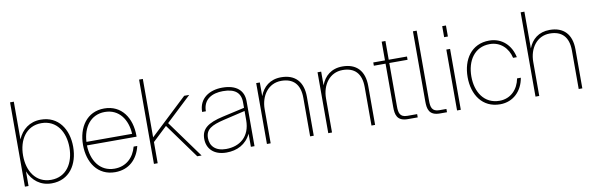

<svg xmlns="http://www.w3.org/2000/svg" viewBox="-50 -1162 4984 1615"><g transform="rotate(-10 2442.5 -354.0)"><path d="M62 0H93V-125C127 -43 194 12 290 12C441 12 520 -110 520 -260C520 -410 441 -532 290 -532C195 -532 128 -478 94 -398V-720H62ZM92 -260C92 -392 159 -502 290 -502C421 -502 488 -392 488 -260C488 -128 421 -18 290 -18C159 -18 92 -128 92 -260Z M832 12C951 12 1026 -64 1052 -173H1021C997 -82 931 -18 832 -18C706 -18 639 -123 636 -251H1060V-260C1060 -410 981 -532 832 -532C683 -532 604 -410 604 -260C604 -110 683 12 832 12ZM637 -281C643 -403 710 -502 832 -502C954 -502 1021 -403 1027 -281Z M1164 0H1196V-181L1319 -297L1534 0H1571L1341 -317L1557 -520H1514L1196 -221V-720H1164Z M1992 0H2023V-384C2023 -476 1961 -532 1841 -532C1731 -532 1639 -476 1639 -360H1671C1671 -464 1751 -502 1841 -502C1941 -502 1992 -464 1992 -380V-333L1805 -291C1671 -261 1617 -218 1617 -134C1617 -51 1673 12 1783 12C1873 12 1951 -26 1992 -112ZM1649 -135C1649 -209 1699 -237 1809 -263L1992 -306V-228C1992 -86 1901 -18 1784 -18C1693 -18 1649 -68 1649 -135Z M2498 -329V0H2529V-333C2529 -462 2462 -532 2343 -532C2248 -532 2188 -479 2160 -403V-520H2129V0H2161V-291C2161 -406 2228 -502 2339 -502C2440 -502 2498 -446 2498 -329Z M3022 -329V0H3053V-333C3053 -462 2986 -532 2867 -532C2772 -532 2712 -479 2684 -403V-520H2653V0H2685V-291C2685 -406 2752 -502 2863 -502C2964 -502 3022 -446 3022 -329Z M3229 -680V-520H3129V-492H3229V-122C3229 -58 3239 0 3333 0H3417V-28H3333C3269 -28 3261 -68 3261 -122V-492H3417V-520H3261V-680Z M3503 -720V-122C3503 -58 3513 0 3607 0H3667V-28H3607C3543 -28 3535 -68 3535 -122V-720Z M3753 0H3785V-520H3753ZM3753 -626H3785V-720H3753Z M4120 12C4234 12 4311 -69 4329 -178H4297C4280 -86 4215 -18 4120 -18C3988 -18 3921 -128 3921 -260C3921 -392 3988 -502 4120 -502C4211 -502 4275 -439 4294 -354H4326C4305 -457 4230 -532 4120 -532C3968 -532 3889 -410 3889 -260C3889 -110 3968 12 4120 12Z M4423 0H4455V-291C4455 -406 4522 -502 4633 -502C4734 -502 4792 -446 4792 -329V0H4823V-333C4823 -462 4756 -532 4637 -532C4543 -532 4483 -480 4455 -406V-720H4423Z"/></g></svg>

Font: Aspekta 100
Style: Regular
Weight: 100
Designer: Ivo Dolenc
Version: Version 2.000